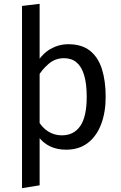

<svg xmlns="http://www.w3.org/2000/svg" viewBox="-20 -770 634 1003"><path d="M337 -539Q407 -539 450 -505Q493 -471 512.5 -409Q532 -347 532 -264Q532 -184 508.5 -121.5Q485 -59 439 -23.5Q393 12 325 12Q278 12 240.5 -6Q203 -24 177 -61L178 -142Q198 -105 230.5 -84Q263 -63 303 -63Q366 -63 399.5 -112Q433 -161 433 -264Q433 -333 419.5 -377.5Q406 -422 380 -444Q354 -466 314 -466Q268 -466 233.5 -436Q199 -406 179 -371L171 -439Q200 -489 243.5 -514Q287 -539 337 -539ZM95 -739 187 -750V198L95 213Z"/></svg>

Font: Fira Sans Variable
Style: Regular
Weight: 400
Designer: Carrois Corporate & Edenspiekermann AG
Foundry: Carrois Corporate GbR & Edenspiekermann AG
Version: Version 4.202